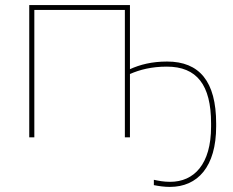

<svg xmlns="http://www.w3.org/2000/svg" viewBox="-20 -540 915 755"><path d="M95 0H115V-501H471V0H491V-249C530 -266 576 -278 636 -278C754 -278 810 -206 810 -55V-42C810 106 743 175 649 175C623 175 604 171 585 167V188C606 192 626 195 648 195C757 195 830 116 830 -43V-54C830 -220 764 -298 637 -298C577 -298 531 -286 491 -268V-520H95Z"/></svg>

Font: Fixel Text Thin
Style: Regular
Weight: 100
Width: 4
Designer: AlfaBravo + MacPaw
Foundry: Kyrylo Tkachov, Marchela Mozhyna, Serhii Makarenko, Maria Weinstein, Zakhar Kryvoshyya
Version: Version 1.211